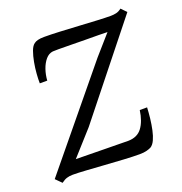

<svg xmlns="http://www.w3.org/2000/svg" viewBox="-108 -656 724 763"><g transform="rotate(-20 254.0 -275.0)"><path d="M402 -491Q390 -491.5 364.5 -491.8Q339 -492 307.5 -492.2Q276 -492.5 246 -493Q216 -493.5 195.5 -493.5Q175 -493.5 171.5 -493Q154 -491 141 -475.8Q128 -460.5 120.2 -438Q112.5 -415.5 111 -391.5H79.5Q79 -408 80.8 -431.5Q82.5 -455 87 -479.2Q91.5 -503.5 98.5 -522.8Q105.5 -542 116 -549Q121.5 -553.5 131.5 -556.2Q141.5 -559 160.5 -559Q187 -559 225 -557.2Q263 -555.5 303.2 -553Q343.5 -550.5 379.2 -548.8Q415 -547 436.5 -547Q448 -547 459.5 -549.5Q471 -552 482 -561L503.5 -539L203 -162L111 -59.5Q131.5 -59.5 165.2 -58.8Q199 -58 234.2 -57.8Q269.5 -57.5 296.8 -57Q324 -56.5 331.5 -56.5Q370.5 -57 390.2 -83.5Q410 -110 416.5 -156H447.5Q446.5 -134 443.8 -109.8Q441 -85.5 436.2 -63.2Q431.5 -41 423.8 -24.2Q416 -7.5 405 -1Q398.5 2.5 386.2 5.8Q374 9 356 9Q328.5 9 290 6.8Q251.5 4.5 210.8 1.8Q170 -1 134.8 -3.2Q99.5 -5.5 78 -5.5Q64 -5.5 52.5 -1.8Q41 2 29.5 11L5 -13.5L330 -409Z"/></g></svg>

Font: Merriweather 28pt Light
Style: Italic
Weight: 300
Italic angle: -7.8°
Version: Version 2.101